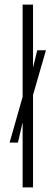

<svg xmlns="http://www.w3.org/2000/svg" viewBox="-20 -820 243 840"><path d="M79 0V-285L58.5 -196H22L79 -396.5V-800H124.5V-524.5L143 -600H181L124.5 -404.5V0Z"/></svg>

Font: Big Shoulders Stencil Display Light
Style: Regular
Weight: 300
Designer: Patric King
Foundry: XO Type Co
Version: Version 1.000